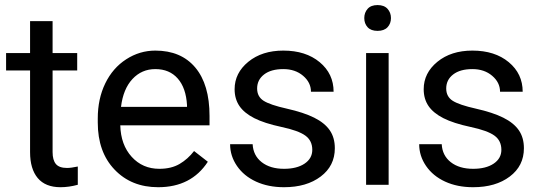

<svg xmlns="http://www.w3.org/2000/svg" viewBox="-20 -741 2170 770"><path d="M190.9 -656.2V-528.3H289.6V-458.5H190.9V-130.9Q190.9 -99.1 204.1 -83.3Q217.3 -67.4 249 -67.4Q264.6 -67.4 292 -73.2V0Q256.3 9.8 222.7 9.8Q162.1 9.8 131.3 -26.9Q100.6 -63.5 100.6 -130.9V-458.5H4.4V-528.3H100.6V-656.2Z M614.3 9.8Q506.8 9.8 439.5 -60.8Q372.1 -131.3 372.1 -249.5V-266.1Q372.1 -344.7 402.1 -406.5Q432.1 -468.3 486.1 -503.2Q540 -538.1 603 -538.1Q706.1 -538.1 763.2 -470.2Q820.3 -402.3 820.3 -275.9V-238.3H462.4Q464.4 -160.2 508.1 -112.1Q551.8 -64 619.1 -64Q667 -64 700.2 -83.5Q733.4 -103 758.3 -135.3L813.5 -92.3Q747.1 9.8 614.3 9.8ZM603 -463.9Q548.3 -463.9 511.2 -424.1Q474.1 -384.3 465.3 -312.5H730V-319.3Q726.1 -388.2 692.9 -426Q659.7 -463.9 603 -463.9Z M1232.4 -140.1Q1232.4 -176.8 1204.8 -197Q1177.2 -217.3 1108.6 -231.9Q1040 -246.6 999.8 -267.1Q959.5 -287.6 940.2 -315.9Q920.9 -344.2 920.9 -383.3Q920.9 -448.2 975.8 -493.2Q1030.8 -538.1 1116.2 -538.1Q1206.1 -538.1 1262 -491.7Q1317.9 -445.3 1317.9 -373H1227.1Q1227.1 -410.2 1195.6 -437Q1164.1 -463.9 1116.2 -463.9Q1066.9 -463.9 1039.1 -442.4Q1011.2 -420.9 1011.2 -386.2Q1011.2 -353.5 1037.1 -336.9Q1063 -320.3 1130.6 -305.2Q1198.2 -290 1240.2 -269Q1282.2 -248 1302.5 -218.5Q1322.8 -189 1322.8 -146.5Q1322.8 -75.7 1266.1 -33Q1209.5 9.8 1119.1 9.8Q1055.7 9.8 1006.8 -12.7Q958 -35.2 930.4 -75.4Q902.8 -115.7 902.8 -162.6H993.2Q995.6 -117.2 1029.5 -90.6Q1063.5 -64 1119.1 -64Q1170.4 -64 1201.4 -84.7Q1232.4 -105.5 1232.4 -140.1Z M1538.6 0H1448.2V-528.3H1538.6ZM1440.9 -668.5Q1440.9 -690.4 1454.3 -705.6Q1467.8 -720.7 1494.1 -720.7Q1520.5 -720.7 1534.2 -705.6Q1547.9 -690.4 1547.9 -668.5Q1547.9 -646.5 1534.2 -631.8Q1520.5 -617.2 1494.1 -617.2Q1467.8 -617.2 1454.3 -631.8Q1440.9 -646.5 1440.9 -668.5Z M1990.7 -140.1Q1990.7 -176.8 1963.1 -197Q1935.5 -217.3 1866.9 -231.9Q1798.3 -246.6 1758.1 -267.1Q1717.8 -287.6 1698.5 -315.9Q1679.2 -344.2 1679.2 -383.3Q1679.2 -448.2 1734.1 -493.2Q1789.1 -538.1 1874.5 -538.1Q1964.4 -538.1 2020.3 -491.7Q2076.2 -445.3 2076.2 -373H1985.4Q1985.4 -410.2 1953.9 -437Q1922.4 -463.9 1874.5 -463.9Q1825.2 -463.9 1797.4 -442.4Q1769.5 -420.9 1769.5 -386.2Q1769.5 -353.5 1795.4 -336.9Q1821.3 -320.3 1888.9 -305.2Q1956.5 -290 1998.5 -269Q2040.5 -248 2060.8 -218.5Q2081.1 -189 2081.1 -146.5Q2081.1 -75.7 2024.4 -33Q1967.8 9.8 1877.4 9.8Q1814 9.8 1765.1 -12.7Q1716.3 -35.2 1688.7 -75.4Q1661.1 -115.7 1661.1 -162.6H1751.5Q1753.9 -117.2 1787.8 -90.6Q1821.8 -64 1877.4 -64Q1928.7 -64 1959.7 -84.7Q1990.7 -105.5 1990.7 -140.1Z"/></svg>

Font: Vazir FD
Style: FD
Weight: 400
Foundry: Based on Dejavu fonts, by Saber Rastikerdar
Version: Version 26.0.0